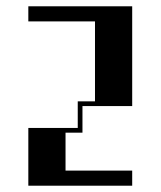

<svg xmlns="http://www.w3.org/2000/svg" viewBox="-20 -590 510 610"><path d="M70 -183.5H227V-268H281.8V-522H70V-570H400V-253H242V-168.5H188.2V-48H400V0H70Z"/></svg>

Font: Facade Sud
Style: Regular
Weight: 100
Designer: Éléonore Fines
Foundry: Velvetyne Type Foundry
Version: Version 1.001;Glyphs 3.2 (3202)